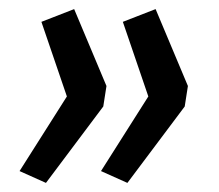

<svg xmlns="http://www.w3.org/2000/svg" viewBox="-20 -483 481 422"><path d="M81 -81 23 -107 127 -271 71 -435 143 -463 214 -294 207 -249ZM260 -81 202 -107 306 -271 250 -435 322 -463 393 -294 386 -249Z"/></svg>

Font: Nunito Sans 7pt SemiCondensed Medium
Style: Italic
Weight: 500
Width: 4
Italic angle: -9°
Designer: Vernon Adams
Foundry: Vernon Adams
Version: Version 3.101;gftools[0.9.27]